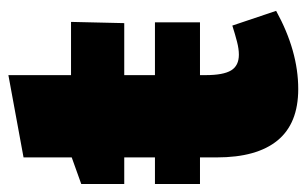

<svg xmlns="http://www.w3.org/2000/svg" viewBox="-160 -574 748 469"><g transform="rotate(-90 214.5 -339.0)"><path d="M232 15Q148 15 106.5 -35.5Q65 -86 65 -184V-434L89 -410H0V-515L92 -548L65 -515V-656L266 -693V-515L247 -540H396L393 -410H247L266 -434V-211Q266 -168 277.5 -149Q289 -130 316 -130Q330 -130 347.5 -134.5Q365 -139 387 -146L423 -39Q325 15 232 15ZM0 -225V-335H395V-225Z"/></g></svg>

Font: Bitter Thin Black
Style: Regular
Weight: 900
Version: Version 3.020